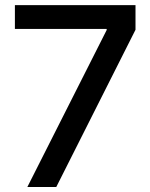

<svg xmlns="http://www.w3.org/2000/svg" viewBox="-20 -748 602 768"><path d="M89.4 0 406.7 -627.9V-632.3H39.6V-727.5H522V-628.9L205.1 0Z"/></svg>

Font: Inter 18pt Medium
Style: Regular
Weight: 500
Designer: Rasmus Andersson
Foundry: rsms
Version: Version 4.001;git-66647c0bb